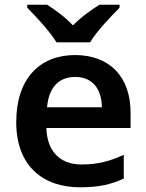

<svg xmlns="http://www.w3.org/2000/svg" viewBox="-20 -786 621 816"><path d="M220 -606H363C389 -651 451 -716 488 -753V-766H403C368 -744 325 -714 290 -678C256 -714 215 -744 180 -766H96V-753C133 -716 193 -651 220 -606ZM299 -552C149 -552 49 -452 49 -267C49 -82 161 10 320 10C400 10 452 -2 506 -27V-128C447 -101 396 -87 326 -87C234 -87 180 -144 177 -242H535V-306C535 -461 445 -552 299 -552ZM299 -459C376 -459 412 -405 413 -330H180C187 -415 231 -459 299 -459Z"/></svg>

Font: Noto Sans Gurmukhi SemiBold
Style: Regular
Weight: 600
Designer: Jelle Bosma - Monotype Design Team
Foundry: Monotype Imaging Inc.
Version: Version 2.004